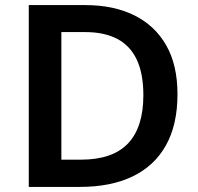

<svg xmlns="http://www.w3.org/2000/svg" viewBox="-20 -734 776 754"><path d="M677 -364Q677 -244 631.5 -163Q586 -82 500.5 -41Q415 0 294 0H93V-714H315Q426 -714 507 -674Q588 -634 632.5 -556.5Q677 -479 677 -364ZM543 -360Q543 -445 517 -500Q491 -555 440 -581.5Q389 -608 315 -608H221V-107H298Q422 -107 482.5 -170.5Q543 -234 543 -360Z"/></svg>

Font: Noto Sans Hebrew SemiBold
Style: Regular
Weight: 600
Designer: Monotype Design Team
Foundry: Monotype Imaging Inc.
Version: Version 2.003